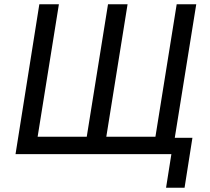

<svg xmlns="http://www.w3.org/2000/svg" viewBox="-20 -725 989 903"><path d="M761 158 786 0H53L165 -705H257L157 -82H388L488 -705H580L480 -82H711L811 -705H903L802 -77H885L848 158Z"/></svg>

Font: Nunito Sans 7pt Condensed Medium
Style: Italic
Weight: 500
Width: 3
Italic angle: -9°
Designer: Vernon Adams
Foundry: Vernon Adams
Version: Version 3.101;gftools[0.9.27]